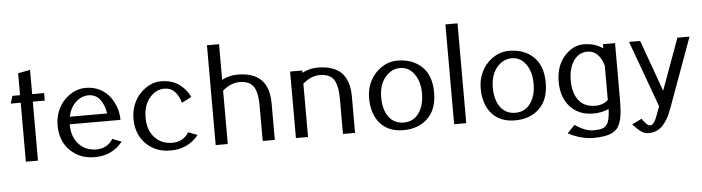

<svg xmlns="http://www.w3.org/2000/svg" viewBox="-49 -877 4625 1265"><g transform="rotate(-5 2263.5 -245.0)"><path d="M171.9 -390.1V0H91.8V-390.1H25.9L41 -439.9H91.8V-585L171.9 -600.1V-439.9H251V-390.1Z M731.9 -77.1Q663.1 9.8 546.9 9.8Q448.2 9.8 384.5 -53.5Q320.8 -116.7 320.8 -220.2Q320.8 -271 338.9 -314.9Q356.9 -358.4 386.2 -387.7Q449.2 -450.2 526.9 -450.2Q577.1 -450.2 618.2 -429.7Q658.7 -409.2 684.1 -376Q736.8 -306.2 736.8 -220.2H400.9Q400.9 -138.2 445.6 -89.1Q490.2 -40 562.5 -40Q634.8 -40 671.9 -100.1ZM405.8 -270H652.8Q644 -328.6 615.7 -364.3Q587.4 -399.9 540.5 -399.9Q493.7 -399.9 456.1 -364.7Q418.5 -329.6 405.8 -270Z M1233.9 -77.1Q1165 9.8 1048.8 9.8Q950.2 9.8 886.5 -53.5Q822.8 -116.7 822.8 -220.2Q822.8 -271 840.8 -314.9Q858.9 -358.4 888.2 -387.7Q951.2 -450.2 1022.7 -450.2Q1094.2 -450.2 1141.6 -417.2Q1189 -384.3 1214.8 -330.1L1149.9 -296.9Q1137.2 -344.2 1110.4 -372.1Q1083.5 -399.9 1043.9 -399.9Q985.4 -399.9 944.1 -350.1Q902.8 -300.3 902.8 -219.2Q902.8 -138.2 947.5 -89.1Q992.2 -40 1064.5 -40Q1136.7 -40 1173.8 -100.1Z M1427.2 -353V0H1347.2V-660.2H1427.2V-424.8Q1475.6 -450.2 1529.3 -450.2Q1634.8 -450.2 1686.5 -398.4Q1738.3 -346.7 1738.3 -240.2V0H1658.2V-228Q1658.2 -330.6 1627 -366.7Q1598.6 -399.9 1540 -399.9Q1481.4 -399.9 1427.2 -353Z M1958 -353V0H1877.9V-439.9H1958V-424.8Q2006.3 -450.2 2060.1 -450.2Q2165.5 -450.2 2217.3 -398.4Q2269 -346.7 2269 -240.2V0H2189V-228Q2189 -330.6 2157.7 -366.7Q2129.4 -399.9 2070.8 -399.9Q2012.2 -399.9 1958 -353Z M2694.8 -90.6Q2731 -141.1 2731 -220.2Q2731 -299.3 2694.8 -349.6Q2658.7 -399.9 2601.1 -399.9Q2543.5 -399.9 2502.2 -350.1Q2460.9 -300.3 2460.9 -218Q2460.9 -135.7 2496.6 -87.9Q2532.2 -40 2595.5 -40Q2658.7 -40 2694.8 -90.6ZM2380.9 -220.2Q2380.9 -271 2398.9 -314.9Q2417 -358.4 2446.3 -387.7Q2509.3 -450.2 2586.9 -450.2Q2688 -450.2 2749.5 -391.1Q2811 -332 2811 -220.2Q2811 -108.4 2749.5 -49.3Q2688 9.8 2589.1 9.8Q2490.2 9.8 2435.5 -52.2Q2380.9 -114.3 2380.9 -220.2Z M3004.4 -660.2V0H2924.3V-660.2Z M3433.1 -90.6Q3469.2 -141.1 3469.2 -220.2Q3469.2 -299.3 3433.1 -349.6Q3397 -399.9 3339.4 -399.9Q3281.7 -399.9 3240.5 -350.1Q3199.2 -300.3 3199.2 -218Q3199.2 -135.7 3234.9 -87.9Q3270.5 -40 3333.7 -40Q3397 -40 3433.1 -90.6ZM3119.1 -220.2Q3119.1 -271 3137.2 -314.9Q3155.3 -358.4 3184.6 -387.7Q3247.6 -450.2 3325.2 -450.2Q3426.3 -450.2 3487.8 -391.1Q3549.3 -332 3549.3 -220.2Q3549.3 -108.4 3487.8 -49.3Q3426.3 9.8 3327.4 9.8Q3228.5 9.8 3173.8 -52.2Q3119.1 -114.3 3119.1 -220.2Z M4026.9 -439.9V-78.1Q4026.9 26.4 4015.6 65.4Q4004.4 104.5 3990.7 121.1Q3976.6 137.7 3953.1 149.9Q3912.6 169.9 3831.3 169.9Q3750 169.9 3664.1 125L3713.9 73.2Q3780.8 120.1 3836.9 120.1Q3871.6 120.1 3892.3 113.8Q3913.1 107.4 3924.8 90.8Q3944.8 63 3946.8 -11.2Q3899.4 9.8 3845.7 9.8Q3748.5 9.8 3691.7 -52.5Q3634.8 -114.7 3634.8 -218.3Q3634.8 -321.8 3691.2 -386Q3747.6 -450.2 3820.3 -450.2Q3893.1 -450.2 3946.8 -412.1V-439.9ZM3946.8 -70.8V-296.9Q3934.1 -344.2 3907.2 -372.1Q3880.4 -399.9 3840.8 -399.9Q3784.2 -399.9 3749.5 -351.1Q3714.8 -302.2 3714.8 -219.2Q3714.8 -136.2 3752.7 -88.1Q3790.5 -40 3860.8 -40Q3913.1 -40 3946.8 -70.8Z M4195.8 169.9Q4168.9 169.9 4146.5 153.8Q4124 137.7 4092.8 104L4156.7 71.8Q4179.7 103 4190.2 111.6Q4200.7 120.1 4210.4 120.1Q4230 120.1 4246.1 87.4Q4252.9 73.7 4271.5 22L4279.8 0L4119.6 -439.9H4192.9L4315.4 -100.1L4439.5 -439.9H4519.5L4350.6 23.9Q4324.2 96.2 4287.6 133.1Q4251 169.9 4195.8 169.9Z"/></g></svg>

Font: Pfennig
Style: Medium
Weight: 500
Version: Version 20120410 ; ttfautohint (v0.8)